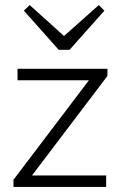

<svg xmlns="http://www.w3.org/2000/svg" viewBox="-20 -736 478 756"><path d="M33 -28 343 -437H403L93 -28ZM33 0V-28L73 -45H398V0ZM49 -420V-465H403V-437L355 -420ZM369 -716 391 -694 254 -540H211L74 -694L97 -716L249 -579L216 -580Z"/></svg>

Font: Outfit Thin ExtraLight
Style: Regular
Weight: 250
Version: Version 1.100;gftools[0.9.27]